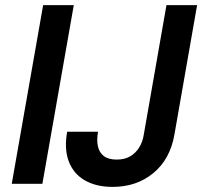

<svg xmlns="http://www.w3.org/2000/svg" viewBox="-20 -720 792 752"><path d="M26 0 149 -700H269L146 0ZM421 12Q357 12 312.5 -13.5Q268 -39 249.5 -87.5Q231 -136 243 -204H364Q358 -172 363.5 -147Q369 -122 387 -108.5Q405 -95 437 -95Q469 -95 490.5 -108Q512 -121 525.5 -143Q539 -165 543 -192L632 -700H752L663 -192Q646 -96 580.5 -42Q515 12 421 12Z"/></svg>

Font: DM Sans 20pt SemiBold
Style: Italic
Weight: 600
Italic angle: -10°
Version: Version 4.004;gftools[0.9.30]